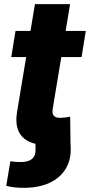

<svg xmlns="http://www.w3.org/2000/svg" viewBox="-20 -696 436 931"><path d="M10.3 205.1 30.3 85.9Q42.5 87.9 54.7 88.9Q66.9 89.8 79.1 89.8Q117.2 89.8 135 74.7Q152.8 59.6 152.3 29.8L151.9 -6.3H321.8L322.8 20Q325.2 78.1 298.6 122.3Q272 166.5 220 190.7Q168 214.8 94.2 214.8Q70.3 214.8 49.1 212.4Q27.8 210 10.3 205.1ZM396 -545.9 375.5 -419.4H34.7L55.2 -545.9ZM149.4 -675.8H319.8L235.4 -167Q231.9 -145 240.7 -134.8Q249.5 -124.5 272.5 -124.5Q280.8 -124.5 297.1 -126.5Q313.5 -128.4 320.3 -130.4L321.8 -6.3Q292 2 264.6 4.9Q237.3 7.8 212.9 7.8Q126 7.8 87.9 -33Q49.8 -73.7 62.5 -151.9Z"/></svg>

Font: Inter ExtraBold
Style: Italic
Weight: 800
Italic angle: -9.3988°
Designer: Rasmus Andersson
Foundry: rsms
Version: Version 4.001;git-66647c0bb